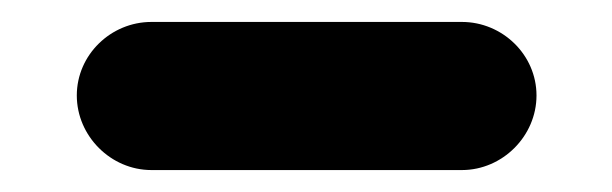

<svg xmlns="http://www.w3.org/2000/svg" viewBox="-20 -363 558 175"><path d="M118 -208H401C438 -208 469 -239 469 -276C469 -313 438 -343 401 -343H118C81 -343 50 -313 50 -276C50 -239 81 -208 118 -208Z"/></svg>

Font: Electronic
Style: UltThk
Weight: 900
Version: Version 1.011